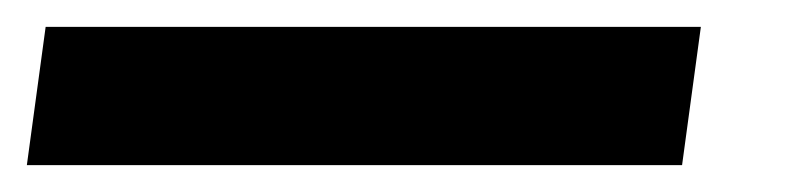

<svg xmlns="http://www.w3.org/2000/svg" viewBox="-67 35 599 143"><path d="M-47 158H441L455 55H-33Z"/></svg>

Font: Fira Sans Medium
Style: Italic
Weight: 500
Italic angle: -8°
Designer: bBox Type GmbH & Carrois Corporate GbR & Edenspiekermann AG
Foundry: bBox Type GmbH & Carrois Corporate GbR & Edenspiekermann AG
Version: Version 4.301;PS 004.301;hotconv 1.0.88;makeotf.lib2.5.64775